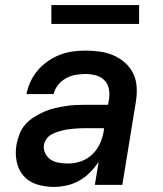

<svg xmlns="http://www.w3.org/2000/svg" viewBox="-20 -727 640 755"><path d="M191 8Q157 8 125 -2Q93 -12 72.5 -35.5Q52 -59 45.5 -92Q39 -125 45 -159Q49 -180 57 -200.5Q65 -221 79.5 -237.5Q94 -254 113 -266Q132 -278 152 -287Q172 -296 193 -301Q214 -306 235 -309.5Q256 -313 276.5 -314Q297 -315 318 -315H405L409 -340Q412 -360 407.5 -380Q403 -400 389 -413Q375 -426 355.5 -431Q336 -436 315 -436Q296 -436 276.5 -432.5Q257 -429 239 -419Q221 -409 208 -392.5Q195 -376 191 -357H84Q89 -382 100 -406Q111 -430 128.5 -450.5Q146 -471 168.5 -486.5Q191 -502 215.5 -511.5Q240 -521 265 -524.5Q290 -528 315 -528Q345 -528 373.5 -524Q402 -520 427 -509Q452 -498 472.5 -479.5Q493 -461 504.5 -436.5Q516 -412 517.5 -383Q519 -354 514 -325L461 0H353L368 -91Q368 -91 368 -91Q368 -91 368 -91Q368 -91 368 -91Q368 -91 368 -91Q353 -68 333.5 -48.5Q314 -29 290.5 -16Q267 -3 241.5 2.5Q216 8 191 8ZM248 -84Q273 -84 298 -92.5Q323 -101 342.5 -119.5Q362 -138 373 -162.5Q384 -187 388 -212L389 -223H318Q306 -223 294.5 -222.5Q283 -222 271.5 -221Q260 -220 248.5 -218.5Q237 -217 225 -214Q213 -211 201.5 -207Q190 -203 179.5 -196.5Q169 -190 162 -179.5Q155 -169 153 -158Q150 -140 158 -124Q166 -108 180 -99Q194 -90 212 -87Q230 -84 248 -84ZM182 -633V-707H527V-633Z"/></svg>

Font: Iosevka SS04 Semibold Extended
Style: Italic
Weight: 600
Width: 7
Italic angle: -9°
Monospace: yes
Designer: Belleve Invis
Foundry: Belleve Invis
Version: Version 19.0.0; ttfautohint (v1.8.4)